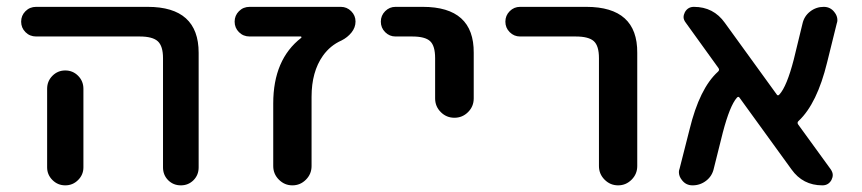

<svg xmlns="http://www.w3.org/2000/svg" viewBox="-20 -565 2528 563"><path d="M85.9 -458Q67.4 -458 54.7 -470.7Q42 -483.4 42 -501.5Q42 -519.5 54.7 -532.2Q67.4 -544.9 85.9 -544.9H413.1Q562.5 -544.9 562.5 -410.2V-74.2Q562.5 -51.8 547.4 -36.6Q532.2 -21.5 510.3 -21.5Q488.3 -21.5 473.1 -36.6Q458 -51.8 458 -74.2V-394.5Q458 -429.7 442.9 -443.8Q427.7 -458 389.6 -458ZM224.6 -304.7V-124V-74.2Q224.6 -52.7 209 -37.1Q193.4 -21.5 171.4 -21.5Q149.4 -21.5 133.8 -37.1Q118.2 -52.7 118.2 -74.2V-124V-304.7Q118.2 -327.1 133.8 -342.8Q149.4 -358.4 171.4 -358.4Q193.4 -358.4 209 -342.8Q224.6 -327.1 224.6 -304.7Z M863.3 -454.1Q864.3 -455.1 863.8 -456.5Q863.3 -458 862.3 -458H711.9Q693.4 -458 680.7 -470.7Q668 -483.4 668 -501.5Q668 -519.5 680.7 -532.2Q693.4 -544.9 711.9 -544.9H979.5Q997.1 -544.9 1009.8 -532.2Q1022.5 -519.5 1022.5 -502Q1022.5 -484.4 1010.7 -469.7Q999 -455.1 981.4 -446.3Q948.2 -431.6 926.8 -401.4Q893.6 -354.5 893.6 -281.2V-78.1Q893.6 -54.7 877 -38.1Q860.4 -21.5 837.4 -21.5Q814.5 -21.5 797.9 -38.1Q781.2 -54.7 781.2 -78.1V-261.7Q781.2 -390.6 863.3 -454.1Z M1139.6 -458Q1122.1 -458 1109.4 -470.7Q1096.7 -483.4 1096.7 -501.5Q1096.7 -519.5 1109.4 -532.2Q1122.1 -544.9 1139.6 -544.9H1219.7Q1370.1 -544.9 1369.1 -410.2V-276.4Q1369.1 -252.9 1352.5 -236.3Q1335.9 -219.7 1312.5 -219.7Q1289.1 -219.7 1272.5 -236.3Q1255.9 -252.9 1255.9 -276.4V-394.5Q1255.9 -430.7 1241.2 -444.3Q1226.6 -458 1188.5 -458Z M1504.9 -458Q1487.3 -458 1474.6 -470.7Q1461.9 -483.4 1461.9 -501.5Q1461.9 -519.5 1474.6 -532.2Q1487.3 -544.9 1504.9 -544.9H1699.2Q1849.6 -544.9 1848.6 -410.2V-78.1Q1848.6 -54.7 1832 -38.1Q1815.4 -21.5 1792.5 -21.5Q1769.5 -21.5 1752.9 -38.1Q1736.3 -54.7 1736.3 -78.1V-394.5Q1736.3 -430.7 1721.2 -444.3Q1706.1 -458 1668 -458Z M2416 -68.4Q2421.9 -59.6 2421.9 -51.8Q2421.9 -44.9 2418 -37.1Q2409.2 -21.5 2391.6 -21.5Q2334 -21.5 2300.8 -68.4L2149.4 -277.3Q2145.5 -284.2 2140.6 -278.3Q2120.1 -254.9 2099.6 -176.8L2073.2 -71.3Q2068.4 -48.8 2050.8 -35.2Q2033.2 -21.5 2010.7 -21.5Q1991.2 -21.5 1979.5 -37.1Q1970.7 -47.9 1970.7 -60.5Q1970.7 -65.4 1972.7 -70.3L2002 -185.5Q2031.2 -305.7 2085 -354.5Q2090.8 -359.4 2086.9 -365.2L1991.2 -498Q1984.4 -506.8 1984.4 -514.6Q1984.4 -521.5 1988.3 -529.3Q1997.1 -544.9 2014.6 -544.9Q2072.3 -544.9 2105.5 -498L2256.8 -289.1Q2260.7 -282.2 2265.6 -288.1Q2287.1 -311.5 2307.6 -390.6L2333 -495.1Q2337.9 -517.6 2355.5 -531.2Q2373 -544.9 2395.5 -544.9Q2415 -544.9 2426.8 -529.3Q2435.5 -518.6 2435.5 -505.9Q2435.5 -501 2433.6 -496.1L2405.3 -381.8Q2376 -261.7 2322.3 -210.9Q2316.4 -206.1 2320.3 -200.2Z"/></svg>

Font: Gen Jyuu Gothic Medium
Style: Regular
Weight: 500
Designer: [Source Han Sans]
Ryoko NISHIZUKA  (kana & ideographs); Paul D. Hunt (Latin, Greek & Cyrillic); Wenlong ZHANG  (bopomofo
Version: Version 1.002.20150607